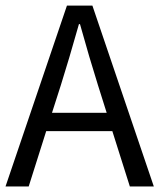

<svg xmlns="http://www.w3.org/2000/svg" viewBox="-20 -676 578 696"><path d="M147.5 -200.7 84 0H0L222.7 -655.8H314.9L537.6 0H450.7L387.2 -200.7ZM335 -367.7Q304.2 -465.3 270 -588.4H266.1Q228.5 -455.6 200.7 -367.7L168.5 -267.1H366.7Z"/></svg>

Font: Varta
Style: Regular
Weight: 400
Designer: Joana Correia, Viktoriya Grabowska, Eben Sorkin
Foundry: Sorkin Type
Version: Version 1.002; ttfautohint (v1.3) -l 8 -r 24 -G 200 -x 12 -H